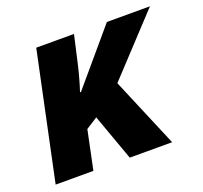

<svg xmlns="http://www.w3.org/2000/svg" viewBox="-101 -664 822 779"><g transform="rotate(-20 310.0 -274.5)"><path d="M13 0H176L211 -168L261 -200L333 0H516L389 -301L620 -549H434L238 -318H234Q252 -373 265 -430L292 -549H129Z"/></g></svg>

Font: Noto Sans Display Extra
Style: Italic
Weight: 800
Italic angle: -12°
Designer: Monotype Design Team
Foundry: Monotype Imaging Inc.
Version: Version 1.900